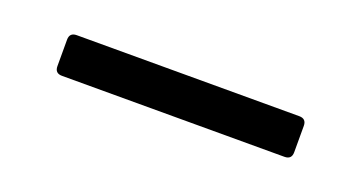

<svg xmlns="http://www.w3.org/2000/svg" viewBox="-22 -155 477 253"><g transform="rotate(20 216.0 -28.5)"><path d="M50 -10V-47Q50 -57 60 -57H372Q382 -57 382 -47V-10Q382 0 372 0H60Q50 0 50 -10Z"/></g></svg>

Font: Barlow Condensed
Style: Regular
Weight: 400
Width: 3
Designer: Jeremy Tribby
Foundry: Tribby Type
Version: Version 1.500